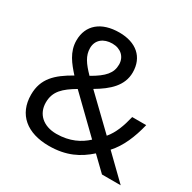

<svg xmlns="http://www.w3.org/2000/svg" viewBox="-162 -886 1056 1057"><g transform="rotate(30 366.0 -357.5)"><path d="M304 -725C190 -725 120 -667 120 -569C120 -496 164 -444 207 -396C112 -342 53 -288 53 -186C53 -60 140 10 278 10C389 10 461 -28 524 -84L611 0H730L584 -142C634 -197 665 -271 686 -357H597C582 -294 562 -239 527 -198L334 -384C416 -432 477 -487 477 -571C477 -668 411 -725 304 -725ZM301 -653C355 -653 390 -619 390 -571C390 -517 359 -481 280 -436C232 -485 206 -522 206 -570C206 -622 245 -653 301 -653ZM260 -341 468 -139C426 -100 366 -68 281 -68C198 -68 145 -116 145 -189C145 -261 188 -298 260 -341Z"/></g></svg>

Font: Noto Sans Elbasan
Style: Regular
Weight: 400
Designer: Monotype Design Team
Foundry: Monotype Imaging Inc.
Version: Version 2.004